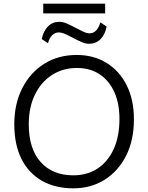

<svg xmlns="http://www.w3.org/2000/svg" viewBox="-20 -1020 809 1048"><path d="M380 8Q281 8 208.5 -33.5Q136 -75 97 -153Q58 -231 58 -342Q58 -453 101.5 -538.5Q145 -624 221.5 -672Q298 -720 399 -720Q492 -720 562.5 -676Q633 -632 672 -553.5Q711 -475 711 -369Q711 -254 668 -169.5Q625 -85 550.5 -38.5Q476 8 380 8ZM380 -63Q455 -63 511.5 -99.5Q568 -136 600 -205Q632 -274 632 -371Q632 -456 603.5 -518.5Q575 -581 523 -615Q471 -649 400 -649Q323 -649 263.5 -610.5Q204 -572 170.5 -503Q137 -434 137 -342Q137 -208 202 -135.5Q267 -63 380 -63ZM216 -947V-1000H554V-947ZM466 -781Q447 -781 425 -790.5Q403 -800 380 -812.5Q357 -825 336.5 -834Q316 -843 301 -843Q280 -843 264.5 -827.5Q249 -812 242 -784L208 -807Q217 -851 242 -876Q267 -901 304 -901Q323 -901 345 -891.5Q367 -882 390 -869.5Q413 -857 433.5 -847.5Q454 -838 469 -838Q490 -838 505 -854Q520 -870 528 -898L562 -875Q553 -830 528 -805.5Q503 -781 466 -781Z"/></svg>

Font: LivvicRegular
Style: Regular
Weight: 400
Designer: Jacques Le Bailly, Baron von Fonthausen
Version: Version 1.001; ttfautohint (v1.8.2)